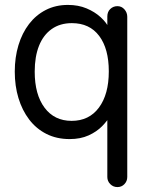

<svg xmlns="http://www.w3.org/2000/svg" viewBox="-20 -550 607 780"><path d="M263 15Q210 15 168.5 -6Q127 -27 98.5 -64.5Q70 -102 55 -151.5Q40 -201 40 -259Q40 -317 55 -366.5Q70 -416 98 -452.5Q126 -489 166 -509.5Q206 -530 256 -530Q298 -530 331.5 -516Q365 -502 389 -480Q413 -458 424 -434L416 -433V-483Q416 -502 428 -513.5Q440 -525 457 -525Q474 -525 485.5 -512Q497 -499 497 -482V169Q497 186 485.5 198Q474 210 457 210Q440 210 428 198Q416 186 416 169V-87L429 -82Q417 -60 395 -37.5Q373 -15 340 0Q307 15 263 15ZM271 -59Q342 -59 382 -113Q422 -167 422 -260Q422 -352 383 -404Q344 -456 272 -456Q224 -456 190 -432Q156 -408 138.5 -364Q121 -320 121 -259Q121 -166 161 -112.5Q201 -59 271 -59Z"/></svg>

Font: National Park
Style: Regular
Weight: 400
Designer: Andrea Herstowski, Ben Hoepner
Version: Version 1.009